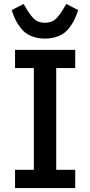

<svg xmlns="http://www.w3.org/2000/svg" viewBox="-20 -950 456 970"><path d="M360 0H56V-92H151V-606H56V-698H360V-606H264V-92H360ZM39 -899 99 -930 119 -897Q139 -865 157.5 -850Q176 -835 207 -835Q238 -835 256.5 -850Q275 -865 295 -897L315 -930L375 -899Q366 -871 355.5 -849.5Q345 -828 326 -804.5Q307 -781 276.5 -768Q246 -755 207 -755Q168 -755 137.5 -768Q107 -781 88 -804.5Q69 -828 58.5 -849.5Q48 -871 39 -899Z"/></svg>

Font: IBM Plex Sans Medm
Style: Regular
Weight: 500
Designer: Mike Abbink, Paul van der Laan, Pieter van Rosmalen
Foundry: Bold Monday
Version: Version 3.005